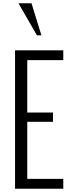

<svg xmlns="http://www.w3.org/2000/svg" viewBox="-20 -1146 428 1166"><path d="M204.1 -931.6 92.3 -1126H171.4L231.4 -931.6ZM71.3 0V-840.3H364.3V-780.8H145.5V-462.4H301.8V-406.2H145.5V-59.6H364.3V0Z"/></svg>

Font: Oswald-Light
Style: Light
Weight: 300
Designer: vernon adams
Foundry: vernon adams
Version: Version ; ttfautohint (v0.92.18-e454-dirty) -l 8 -r 50 -G 20